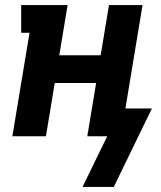

<svg xmlns="http://www.w3.org/2000/svg" viewBox="-20 -540 640 761"><path d="M307 201 405 0H326L361 -211H197L162 0H29L97 -410H64V-520H248L215 -321H379L412 -520H545L477 -110H582L431 201Z"/></svg>

Font: Iosevka Etoile Extrabold
Style: Italic
Weight: 800
Italic angle: -9°
Designer: Belleve Invis
Foundry: Belleve Invis
Version: Version 22.1.2; ttfautohint (v1.8.4)